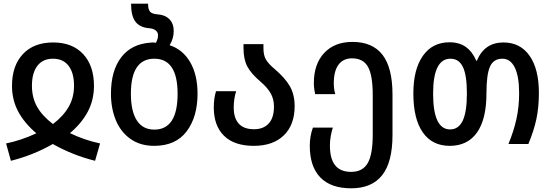

<svg xmlns="http://www.w3.org/2000/svg" viewBox="-20 -780 2987 1040"><path d="M13 -3Q93 -19 177 -58Q112 -113 78.5 -176Q45 -239 45 -315Q45 -424 104 -487Q163 -550 268 -550Q372 -550 430.5 -487Q489 -424 489 -315Q489 -239 456 -176Q423 -113 359 -59Q434 -22 522 -3L495 91Q374 61 266 0Q162 60 39 91ZM381 -316Q381 -385 351.5 -423.5Q322 -462 267 -462Q212 -462 182.5 -423.5Q153 -385 153 -316Q153 -251 181 -201.5Q209 -152 267 -108Q325 -153 353 -203Q381 -253 381 -316Z M581 -272Q581 -397 636.5 -469.5Q692 -542 795 -549L807 -550Q814 -550 824 -548Q836 -568 836 -589Q836 -605 823.5 -615Q811 -625 789 -627Q738 -631 714 -662Q690 -693 690 -760H782Q782 -728 793.5 -716Q805 -704 836 -702Q875 -699 898 -675.5Q921 -652 921 -612Q921 -572 899 -535Q970 -512 1010 -443.5Q1050 -375 1050 -272Q1050 -147 991 -68.5Q932 10 815 10Q739 10 686 -28Q633 -66 607 -130Q581 -194 581 -272ZM942 -272Q942 -462 816 -462Q689 -462 689 -272Q689 -178 721 -128Q753 -78 816 -78Q942 -78 942 -272Z M1138 -198Q1138 -246 1150 -286H1259Q1246 -244 1246 -198Q1246 -140 1273.5 -110Q1301 -80 1356 -80Q1407 -80 1435.5 -111Q1464 -142 1464 -203Q1464 -242 1447 -273Q1430 -304 1393 -336Q1340 -381 1319.5 -420Q1299 -459 1299 -520V-541H1407V-518Q1407 -481 1420.5 -457.5Q1434 -434 1469 -405Q1524 -358 1550 -313Q1576 -268 1576 -205Q1576 -104 1517.5 -47Q1459 10 1355 10Q1249 10 1193.5 -44.5Q1138 -99 1138 -198Z M1658 10Q1658 -43 1675 -89H1783Q1776 -69 1771.5 -42.5Q1767 -16 1767 8Q1767 80 1795.5 115.5Q1824 151 1882 151Q1944 151 1971.5 104Q1999 57 1999 -50V-264Q1999 -373 1973 -418.5Q1947 -464 1887 -464Q1839 -464 1813.5 -429.5Q1788 -395 1788 -329Q1788 -297 1796 -270H1687Q1680 -302 1680 -330Q1680 -433 1736 -493Q1792 -553 1889 -553Q1998 -553 2052 -483Q2106 -413 2106 -268V-48Q2106 98 2050 169Q1994 240 1882 240Q1772 240 1715 181Q1658 122 1658 10Z M2219 -274Q2219 -404 2270.5 -477.5Q2322 -551 2415 -551Q2468 -551 2503.5 -525.5Q2539 -500 2560 -451H2563Q2604 -550 2707 -550Q2798 -550 2848.5 -478Q2899 -406 2899 -277Q2899 -199 2885.5 -135.5Q2872 -72 2842 0H2734Q2763 -70 2777.5 -136Q2792 -202 2792 -275Q2792 -366 2768.5 -414Q2745 -462 2701 -462Q2653 -462 2634 -419Q2615 -376 2615 -275Q2615 -135 2564 -62.5Q2513 10 2416 10Q2321 10 2270 -63Q2219 -136 2219 -274ZM2509 -274Q2509 -372 2487.5 -417Q2466 -462 2420 -462Q2326 -462 2326 -273Q2326 -79 2418 -79Q2464 -79 2486.5 -126.5Q2509 -174 2509 -274Z"/></svg>

Font: Noto Sans Georgian Medium Narrow
Style: Regular
Weight: 500
Width: 4
Designer: Monotype Design team
Foundry: Monotype Imaging Inc.
Version: Version 1.000